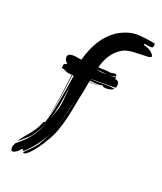

<svg xmlns="http://www.w3.org/2000/svg" viewBox="-271 -1008 1113 1317"><g transform="rotate(30 285.0 -349.5)"><path d="M461 -517Q416 -509 374 -500.5Q332 -492 284 -485V-484Q327 -487 370 -496.5Q413 -506 458 -508Q453 -496 432.5 -487.5Q412 -479 396 -479Q380 -479 380 -487Q356 -477 332 -475L284 -471V-463Q308 -467 331 -470Q351 -472 372 -476Q328 -466 284 -460V-382Q281 -331 281 -278Q281 -225 278 -172.5Q275 -120 266 -68.5Q257 -17 236 32Q227 59 214 86.5Q201 114 187.5 136.5Q174 159 161.5 173Q149 187 140 187Q136 187 134 182Q150 159 168 134Q186 109 200 80Q211 52 219 26Q227 0 234 -28Q218 31 191 82.5Q164 134 131 176Q129 171 126 169Q123 167 116 167L98 194Q78 215 66 215Q58 215 54 206Q50 197 50 182L56 158L68 143Q90 117 107 93Q124 69 136.5 42.5Q149 16 158.5 -15Q168 -46 176 -87Q171 -63 163.5 -38Q156 -13 147 10Q138 33 127.5 52.5Q117 72 104 85L62 137Q70 113 82 92.5Q94 72 107 49Q120 26 132 -2Q144 -30 152 -69L161 -70Q169 -124 171.5 -176.5Q174 -229 174 -284Q174 -323 173.5 -363Q173 -403 172 -445Q170 -444 167 -444H162Q163 -391 165.5 -341Q168 -291 168 -242Q168 -200 164 -159Q161 -120 152 -81Q160 -116 162 -152Q165 -189 165 -227Q165 -279 162 -333Q159 -387 158 -444Q152 -443 144 -442.5Q136 -442 119 -442Q96 -451 74 -451V-455Q74 -459 73.5 -463.5Q73 -468 73 -473Q73 -485 84 -485L92 -496Q78 -501 71 -512Q64 -523 64 -534Q64 -549 74 -555Q84 -561 99 -563.5Q114 -566 131 -565.5Q148 -565 162 -567Q166 -606 175.5 -649.5Q185 -693 204 -735Q223 -777 253.5 -814Q284 -851 329 -877Q372 -903 418.5 -908.5Q465 -914 508 -914H527Q536 -914 545 -913L546 -892Q546 -888 544 -885Q542 -882 535.5 -880.5Q529 -879 516 -878Q503 -877 482 -877Q482 -875 482.5 -871.5Q483 -868 485 -868Q527 -865 548.5 -850Q570 -835 570 -827Q570 -818 550.5 -813Q531 -808 502.5 -802.5Q474 -797 441.5 -789Q409 -781 383 -766Q301 -709 289 -579Q311 -581 333.5 -585Q356 -589 377 -589Q385 -589 395 -594Q405 -599 413 -599Q418 -599 420.5 -596.5Q423 -594 428 -586Q404 -573 382 -568Q392 -570 404 -572.5Q416 -575 428 -580Q430 -575 431 -571Q432 -567 434 -565Q435 -565 437 -566Q441 -568 443 -568Q454 -564 459.5 -554Q465 -544 465 -534Q465 -529 464.5 -524.5Q464 -520 461 -517ZM185 -136Q189 -158 192.5 -181.5Q196 -205 196 -229Q196 -267 191 -306Q187 -342 185 -377Q186 -344 187 -312Q189 -277 189 -243Q189 -206 186.5 -170.5Q184 -135 179 -100V-99ZM257 -180Q254 -111 237 -37Q254 -108 258 -179Q263 -248 263 -315Q261 -248 257 -180ZM288 -562Q297 -559 309 -559Q323 -559 337.5 -562Q352 -565 365 -568Q345 -566 326.5 -564Q308 -562 288 -562ZM380 -478Q376 -477 373 -476Q376 -477 380 -478Z"/></g></svg>

Font: Finger Paint
Style: Regular
Weight: 400
Designer: Ralph du Carrois
Foundry: Ralph du Carrois
Version: Version 1.001